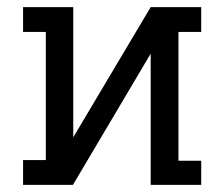

<svg xmlns="http://www.w3.org/2000/svg" viewBox="-20 -520 631 540"><path d="M44.9 0V-69.8H108.9V-430.2H44.9V-500H186V-133.8L403.8 -500H545.9V-430.2H481.9V-67.9H545.9V0H403.8V-369.1L185.1 0Z"/></svg>

Font: Kelly Slab
Style: Regular
Weight: 400
Designer: Denis Masharov
Foundry: Denis Masharov
Version: Version 1.001